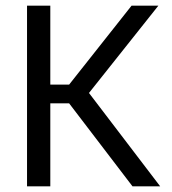

<svg xmlns="http://www.w3.org/2000/svg" viewBox="-20 -659 607 679"><path d="M448.6 0 224.4 -293.6H151.7V-359.7H224.4L445.3 -639H540.1L286.8 -320.3L286.3 -341.2L546.5 0ZM75.6 0V-639H157.9V0Z"/></svg>

Font: Anek Odia Medium
Style: Regular
Weight: 500
Designer: Yesha Goshar & Mahesh Sahu (Odia), Yesha Goshar (Latin)
Foundry: Ek Type
Version: Version 1.003